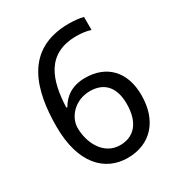

<svg xmlns="http://www.w3.org/2000/svg" viewBox="-174 -840 899 966"><g transform="rotate(-30 275.5 -357.0)"><path d="M55.2 -305.2C55.2 -90.8 157.2 9.8 288.1 9.8C420.9 9.8 504.9 -81.5 504.9 -230C504.9 -368.2 425.3 -446.8 301.8 -446.8C225.1 -446.8 178.2 -411.1 151.9 -363.8H146C151.9 -518.6 193.8 -650.9 370.1 -650.9C397.9 -650.9 428.2 -647 451.2 -639.2V-714.8C429.7 -721.2 392.1 -724.1 367.2 -724.1C107.4 -724.1 55.2 -509.8 55.2 -305.2ZM287.1 -64.9C191.9 -64.9 144 -160.2 144 -247.1C144 -310.1 202.1 -377 290 -377C376 -377 418.9 -320.8 418.9 -230C418.9 -117.2 365.2 -64.9 287.1 -64.9Z"/></g></svg>

Font: Noto Reveo Sans
Style: Regular
Weight: 400
Designer: Monotype Design team
Foundry: Monotype Imaging Inc.
Version: Version 1.04